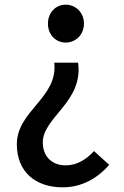

<svg xmlns="http://www.w3.org/2000/svg" viewBox="-20 -584 531 821"><path d="M248 217C331 217 398 177 447 121L382 62C348 99 308 123 261 123C198 123 163 81 163 25C163 -83 337 -148 314 -316H212C229 -166 52 -111 52 33C52 151 132 217 248 217ZM261 -402C304 -402 339 -436 339 -483C339 -530 304 -564 261 -564C218 -564 185 -530 185 -483C185 -436 218 -402 261 -402Z"/></svg>

Font: Noto Sans Japanese Medium
Style: Regular
Weight: 500
Designer: Ryoko NISHIZUKA (kana & ideographs); Paul D. Hunt (Latin, Greek & Cyrillic); Wenlong ZHANG (bopomofo); Sandoll Communica
Foundry: Adobe Systems Incorporated
Version: Version 1.000;PS 1;hotconv 1.0.78;makeotf.lib2.5.61930